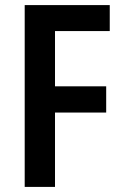

<svg xmlns="http://www.w3.org/2000/svg" viewBox="-20 -734 490 754"><path d="M196 0H77V-714H411V-612H196V-395H397V-292H196Z"/></svg>

Font: Noto Sans Kannada Condensed SemiBold
Style: Regular
Weight: 600
Width: 3
Designer: Jelle Bosma - Monotype Design Team
Foundry: Monotype Imaging Inc.
Version: Version 2.005; ttfautohint (v1.8.4.7-5d5b)